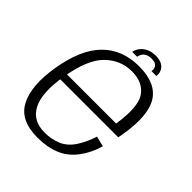

<svg xmlns="http://www.w3.org/2000/svg" viewBox="-193 -817 945 945"><g transform="rotate(45 279.5 -344.0)"><path d="M220 4.5 227.5 -38Q144.5 -38 111.5 -102.5Q78 -166 99.5 -298Q123 -441 182 -498.5Q240.5 -555.5 318.5 -555.5Q398.5 -555.5 433.5 -500Q465 -446.5 445 -318.5H95L88 -278H500Q503 -289 504.5 -300Q531.5 -453.5 488.5 -526Q445 -598 326 -598Q210 -598 137.5 -525Q65 -452.5 39.5 -298.5Q16 -154.5 58 -75Q99.5 4.5 220 4.5ZM227.5 -38 220 4.5Q287 4.5 338 -16.5Q388.5 -37 424.5 -84Q460 -130.5 478 -193L424 -206.5Q408.5 -156 381.5 -114Q354.5 -72.5 315 -55Q274.5 -38 227.5 -38ZM348 -693Q320 -693 299.8 -683.5Q279.5 -674 267 -658Q254.5 -642 251.5 -624H285.5Q287.5 -636 294 -646Q300.5 -656 312.2 -662Q324 -668 343.5 -668Q361.5 -668 371.2 -662Q381 -656 384.5 -646Q388 -636 385.5 -624H419.5Q422.5 -642 415.2 -658Q408 -674 391 -683.5Q374 -693 348 -693Z"/></g></svg>

Font: Anybody Thin Light
Style: Italic
Weight: 300
Italic angle: -10°
Version: Version 1.113;gftools[0.9.25]